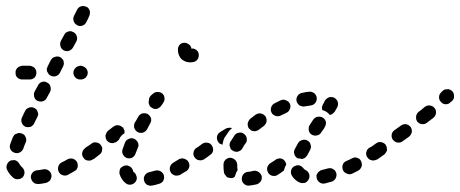

<svg xmlns="http://www.w3.org/2000/svg" viewBox="-20 -578 1505 628"><path d="M145 10Q147 6 148 2Q149 -3 148 -7Q146 -16 138 -21Q130 -26 121 -24Q111 -22 101 -21Q92 -20 86 -13Q80 -5 81 4Q82 8 84 12Q86 16 90 19Q93 22 97 23Q102 24 106 24Q118 23 131 20Q135 19 139 16Q143 14 145 10ZM39 8Q44 8 48 6Q52 4 55 1Q61 -7 60 -16Q59 -25 52 -31Q47 -36 44 -41Q42 -45 39 -48Q36 -51 32 -53Q28 -55 23 -54Q19 -54 15 -53Q6 -49 3 -40Q-1 -31 3 -23Q10 -8 23 3Q26 6 30 7Q35 9 39 8ZM234 -31Q235 -36 234 -40Q234 -44 232 -48Q227 -56 218 -59Q209 -61 201 -57Q191 -51 182 -47Q173 -42 171 -34Q168 -25 172 -16Q176 -8 185 -5Q194 -2 202 -6Q212 -12 223 -18Q227 -20 230 -23Q232 -27 234 -31ZM296 -73Q297 -77 296 -82Q295 -86 292 -90Q290 -94 286 -96Q282 -98 278 -99Q274 -100 269 -99Q265 -98 261 -95L258 -93Q251 -88 249 -79Q247 -70 253 -62Q258 -54 267 -53Q276 -51 284 -57L287 -59Q291 -61 293 -65Q295 -69 296 -73ZM26 -79Q31 -77 35 -77Q40 -77 44 -79Q48 -81 51 -84Q54 -87 56 -91Q59 -101 64 -112Q68 -120 64 -129Q61 -138 52 -141Q48 -143 43 -143Q39 -143 35 -141Q31 -140 27 -137Q24 -133 22 -129Q18 -118 14 -108Q10 -99 14 -90Q18 -82 26 -79ZM62 -164Q66 -162 71 -162Q75 -162 80 -163Q84 -165 87 -168Q91 -171 92 -175L102 -195Q104 -199 105 -204Q105 -208 103 -212Q102 -217 99 -220Q96 -223 92 -225Q83 -229 75 -226Q66 -223 62 -215L52 -194Q48 -186 51 -177Q54 -168 62 -164ZM92 -261Q93 -257 96 -253Q99 -250 103 -248Q107 -246 112 -246Q116 -245 120 -247Q125 -248 128 -251Q131 -254 133 -258L144 -278Q146 -282 146 -287Q146 -291 145 -295Q144 -299 141 -303Q138 -306 134 -308Q126 -313 117 -310Q108 -307 104 -298L93 -278Q91 -274 91 -270Q91 -265 92 -261ZM31 -340Q30 -349 37 -356Q44 -362 53 -363H77Q86 -362 93 -356Q99 -349 99 -340Q99 -331 93 -324Q86 -318 77 -318H53Q44 -318 37 -324Q30 -331 31 -340ZM267 -340Q267 -349 260 -356Q253 -362 244 -363H243Q233 -362 227 -356Q220 -349 220 -340Q220 -331 227 -324Q233 -318 243 -318H244Q253 -318 260 -324Q267 -331 267 -340ZM134 -344Q136 -340 139 -336Q141 -333 145 -331Q154 -326 163 -329Q172 -332 176 -340L186 -360Q188 -364 189 -369Q189 -373 188 -378Q187 -382 184 -385Q181 -389 177 -391Q169 -395 160 -392Q151 -390 146 -381L136 -361Q134 -357 133 -353Q133 -348 134 -344ZM189 -413Q193 -411 197 -411Q201 -410 206 -412Q210 -413 213 -416Q217 -419 219 -423L230 -443Q234 -451 231 -460Q228 -469 220 -473Q216 -475 212 -476Q207 -476 203 -475Q199 -473 195 -471Q192 -468 190 -464L179 -444Q175 -435 178 -426Q180 -418 189 -413ZM232 -496Q240 -491 249 -494Q258 -497 262 -505Q269 -518 272 -526Q274 -531 274 -535Q275 -539 273 -544Q272 -548 269 -551Q266 -555 262 -556Q253 -560 244 -557Q236 -554 232 -546Q228 -538 222 -526Q218 -517 221 -509Q224 -500 232 -496Z M514 13Q516 9 517 4Q517 0 516 -5Q513 -13 505 -18Q497 -22 488 -20Q478 -17 469 -15Q459 -13 454 -5Q449 2 451 12Q452 16 454 20Q457 23 460 26Q464 28 468 29Q473 30 477 29Q489 27 501 23Q505 22 509 19Q512 17 514 13ZM408 26Q418 24 423 17Q426 13 427 9Q428 4 427 0Q426 -4 424 -8Q422 -12 418 -15Q417 -15 416 -17Q415 -18 415 -21Q413 -25 411 -28Q408 -32 404 -34Q400 -36 396 -37Q391 -37 387 -36Q383 -35 379 -32Q375 -30 373 -26Q371 -22 371 -17Q370 -13 371 -9Q374 1 379 8Q384 16 392 22Q399 27 408 26ZM596 -49Q594 -53 590 -55Q587 -58 582 -59Q578 -60 574 -60Q569 -59 565 -57Q556 -51 547 -46Q539 -41 536 -32Q534 -23 538 -15Q540 -11 544 -8Q547 -6 552 -4Q556 -3 561 -4Q565 -4 569 -6Q578 -12 589 -18Q597 -23 599 -32Q601 -41 596 -49ZM655 -90Q653 -94 649 -96Q645 -98 641 -99Q636 -100 632 -99Q628 -98 624 -95L622 -94Q615 -89 613 -80Q611 -70 617 -63Q619 -59 623 -57Q627 -54 631 -54Q636 -53 640 -54Q644 -55 648 -57L650 -59Q658 -64 659 -73Q661 -82 655 -90ZM310 -103Q305 -111 295 -112Q286 -114 279 -108Q268 -100 261 -96Q254 -90 252 -81Q250 -72 255 -64Q258 -61 262 -58Q266 -56 270 -55Q274 -54 279 -55Q283 -56 287 -58Q294 -63 305 -72Q313 -77 314 -87Q316 -96 310 -103ZM395 -61Q399 -60 403 -60Q408 -60 412 -62Q416 -64 419 -68Q422 -71 423 -75Q427 -84 431 -95Q433 -99 433 -103Q433 -108 431 -112Q429 -116 426 -119Q423 -122 419 -124Q410 -128 402 -124Q393 -121 389 -112Q385 -101 381 -90Q378 -81 382 -73Q386 -65 395 -61ZM387 -142Q388 -147 387 -151Q385 -156 383 -160Q380 -163 376 -165Q372 -168 368 -168Q363 -169 359 -168Q354 -166 351 -164L333 -150Q330 -147 328 -143Q326 -139 325 -135Q325 -130 326 -126Q327 -122 330 -118Q332 -115 336 -113Q340 -110 345 -110Q349 -109 353 -111Q358 -112 361 -114L368 -120Q368 -120 369 -121Q372 -129 378 -135Q382 -139 387 -142ZM430 -146Q438 -142 447 -144Q456 -147 461 -155Q466 -164 471 -174Q476 -182 474 -191Q471 -200 463 -205Q455 -209 446 -207Q437 -205 432 -196Q427 -186 421 -177Q417 -169 419 -160Q422 -151 430 -146ZM467 -250Q467 -255 469 -259Q471 -263 474 -266L481 -272Q488 -278 497 -277Q507 -277 513 -270Q518 -264 518 -256Q519 -249 514 -242Q512 -238 507 -232Q505 -228 501 -226Q497 -223 493 -222Q489 -221 484 -222Q480 -223 476 -226Q470 -229 468 -236Q465 -242 467 -249Q467 -249 467 -250Q467 -250 467 -250ZM629 -405Q632 -396 628 -387Q624 -379 616 -376Q609 -374 602 -374Q594 -374 586 -377Q579 -380 573 -385Q568 -391 565 -398Q562 -406 562 -414Q562 -416 562 -417Q562 -426 569 -433Q576 -439 586 -438Q593 -437 599 -432Q605 -427 606 -419Q614 -420 620 -416Q627 -412 629 -405Z M833 15Q836 11 836 6Q837 2 836 -2Q833 -11 825 -16Q817 -21 808 -19Q799 -16 791 -16Q782 -15 776 -8Q770 0 771 9Q771 13 773 17Q775 21 779 24Q782 27 786 28Q791 30 795 29Q807 28 819 25Q824 24 827 21Q831 18 833 15ZM1080 -12Q1078 -16 1076 -20Q1073 -23 1069 -25Q1065 -28 1060 -28Q1056 -28 1052 -27Q1042 -24 1033 -22Q1028 -21 1025 -18Q1021 -16 1019 -12Q1016 -8 1015 -4Q1015 1 1016 5Q1018 14 1026 19Q1033 24 1043 22Q1053 19 1065 16Q1074 13 1078 5Q1082 -3 1080 -12ZM969 21Q973 21 978 20Q982 18 985 15Q988 12 990 8Q994 0 991 -9Q988 -18 979 -22Q975 -24 973 -27Q971 -30 967 -33Q963 -36 959 -37Q955 -38 950 -37Q946 -36 942 -34Q934 -29 932 -20Q930 -11 935 -3Q939 4 946 10Q953 16 960 19Q965 21 969 21ZM724 2Q720 0 718 -4Q715 -7 713 -12Q711 -22 711 -34Q711 -37 711 -40Q711 -49 718 -56Q725 -62 734 -62Q743 -61 750 -54Q756 -47 756 -38Q756 -36 756 -34Q756 -28 757 -24Q757 -23 757 -22Q757 -22 757 -21Q752 -14 750 -6Q749 -3 748 0Q747 1 745 2Q743 3 741 4Q737 5 733 4Q728 4 724 2ZM871 -3Q862 -5 857 -13Q855 -17 854 -21Q853 -26 854 -30Q855 -34 858 -38Q860 -42 864 -44Q872 -49 881 -55Q884 -58 889 -59Q893 -60 897 -60Q902 -59 906 -57Q909 -54 912 -51Q914 -48 915 -45Q916 -42 916 -39Q912 -33 910 -25Q910 -23 909 -21Q909 -20 908 -20Q908 -20 907 -19Q898 -12 888 -6Q881 -1 871 -3ZM1161 -51Q1159 -55 1156 -58Q1152 -60 1148 -62Q1144 -63 1139 -63Q1135 -62 1131 -60Q1122 -55 1112 -51Q1108 -49 1105 -46Q1102 -43 1101 -38Q1099 -34 1100 -30Q1100 -25 1102 -21Q1106 -13 1115 -10Q1123 -6 1132 -10Q1142 -15 1152 -20Q1160 -25 1163 -34Q1165 -42 1161 -51ZM1224 -73Q1225 -78 1224 -82Q1223 -86 1220 -90Q1215 -98 1206 -99Q1197 -101 1189 -95L1187 -94Q1184 -92 1181 -88Q1179 -84 1178 -80Q1177 -75 1178 -71Q1179 -66 1182 -63Q1187 -55 1196 -54Q1205 -52 1213 -57L1215 -59Q1219 -61 1221 -65Q1223 -69 1224 -73ZM655 -62 667 -71Q675 -76 677 -85Q678 -94 673 -102Q668 -110 659 -111Q650 -113 642 -108L630 -99L624 -95Q617 -90 615 -81Q613 -72 619 -64Q621 -60 625 -58Q629 -56 633 -55Q637 -54 642 -55Q646 -56 650 -59ZM944 -90Q949 -99 955 -110Q960 -118 969 -120Q978 -123 986 -118Q990 -116 993 -112Q995 -109 996 -104Q998 -100 997 -96Q996 -91 994 -87Q989 -78 985 -70Q982 -66 979 -63Q976 -60 971 -59Q970 -58 969 -58Q968 -58 967 -58Q966 -58 964 -59Q959 -60 955 -60Q955 -60 954 -60Q954 -60 954 -60Q946 -64 943 -73Q940 -82 944 -90ZM732 -98Q733 -94 735 -90Q738 -87 742 -85Q746 -82 750 -82Q755 -81 759 -82Q763 -84 767 -86Q771 -89 773 -93Q777 -101 783 -109Q786 -112 787 -117Q788 -121 787 -125Q787 -130 784 -134Q782 -137 778 -140Q771 -146 762 -144Q752 -143 747 -135Q740 -125 734 -115Q732 -112 731 -107Q730 -103 732 -98ZM729 -160Q723 -160 718 -157L700 -146Q692 -141 690 -132Q688 -123 693 -115Q695 -111 699 -108Q703 -106 707 -105Q707 -105 708 -105Q708 -105 708 -105Q708 -108 709 -111Q710 -119 714 -127Q721 -138 729 -149Q733 -154 739 -159Q734 -161 729 -160ZM1002 -183 993 -169Q990 -165 990 -161Q989 -157 990 -152Q990 -148 993 -144Q995 -140 999 -138Q1007 -133 1016 -135Q1025 -136 1030 -144L1040 -158L1042 -162Q1047 -170 1046 -179Q1044 -188 1036 -193Q1032 -196 1028 -196Q1023 -197 1019 -196Q1015 -196 1011 -193Q1007 -191 1005 -187ZM790 -173Q790 -169 791 -165Q792 -160 795 -157Q798 -154 802 -151Q806 -149 811 -149Q815 -148 819 -150Q824 -151 827 -154Q835 -160 843 -166Q850 -172 852 -181Q853 -190 848 -198Q842 -205 833 -207Q824 -208 816 -203Q807 -196 798 -189Q795 -186 793 -182Q791 -178 790 -173ZM868 -210Q872 -202 881 -199Q890 -196 898 -200Q908 -205 917 -209Q925 -213 928 -221Q932 -230 928 -239Q924 -247 915 -250Q907 -254 898 -250Q888 -245 878 -240Q870 -236 867 -227Q864 -218 868 -210ZM1040 -243Q1040 -244 1040 -244L1043 -249Q1048 -257 1057 -260Q1066 -262 1074 -258Q1082 -253 1085 -244Q1087 -235 1083 -227Q1079 -220 1075 -213Q1072 -209 1068 -206Q1064 -203 1059 -202Q1054 -208 1048 -212Q1042 -216 1034 -218Q1033 -223 1033 -227Q1034 -232 1036 -236Q1038 -240 1040 -243Q1040 -243 1040 -243ZM950 -247Q951 -243 954 -239Q957 -235 960 -233Q964 -231 969 -230Q973 -229 977 -230Q987 -232 996 -233Q1005 -234 1011 -241Q1017 -249 1016 -258Q1015 -267 1008 -273Q1000 -279 991 -278Q980 -277 967 -274Q958 -272 953 -264Q948 -256 950 -247Z M1246 -87Q1246 -91 1245 -96Q1244 -100 1242 -104Q1239 -108 1235 -110Q1232 -112 1227 -113Q1223 -114 1218 -113Q1214 -112 1210 -109L1189 -94Q1185 -91 1183 -88Q1181 -84 1180 -79Q1179 -75 1180 -71Q1181 -66 1184 -63Q1186 -59 1190 -57Q1194 -54 1198 -53Q1203 -53 1207 -54Q1211 -55 1215 -57L1236 -72Q1240 -75 1242 -79Q1245 -83 1246 -87ZM1323 -163Q1320 -166 1316 -169Q1312 -171 1308 -172Q1303 -172 1299 -171Q1295 -170 1291 -167L1270 -152Q1262 -146 1261 -137Q1260 -128 1265 -121Q1268 -117 1272 -115Q1275 -112 1280 -112Q1284 -111 1289 -112Q1293 -113 1297 -116L1318 -131Q1325 -137 1327 -146Q1328 -155 1323 -163ZM1401 -225Q1395 -232 1386 -233Q1376 -234 1369 -228Q1360 -220 1349 -212Q1342 -206 1341 -197Q1340 -187 1345 -180Q1351 -173 1360 -172Q1370 -171 1377 -177Q1388 -185 1398 -193Q1405 -199 1406 -208Q1407 -218 1401 -225ZM1459 -280Q1456 -283 1451 -285Q1447 -287 1443 -286Q1438 -286 1434 -285Q1430 -283 1427 -280Q1425 -278 1423 -276Q1416 -269 1416 -260Q1416 -250 1423 -244Q1429 -237 1438 -237Q1448 -237 1454 -244Q1457 -246 1459 -248Q1466 -255 1465 -264Q1465 -274 1459 -280Z"/></svg>

Font: FRB American Cursive Guidelines Dashed Extrabold
Style: Bold Italic
Weight: 800
Italic angle: -25°
Version: Version 2.0;Modular Font Editor K font №1